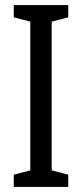

<svg xmlns="http://www.w3.org/2000/svg" viewBox="-20 -800 323 754"><path d="M248 -66H34V-114L99 -131V-715L34 -732V-780H248V-732L183 -715V-131L248 -114Z"/></svg>

Font: Noto Sans Malayalam UI ExtraCondensed
Style: Regular
Weight: 400
Width: 2
Designer: Jelle Bosma - Monotype Design Team
Foundry: Monotype Imaging Inc.
Version: Version 2.104; ttfautohint (v1.8.4.7-5d5b)